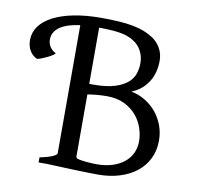

<svg xmlns="http://www.w3.org/2000/svg" viewBox="-73 -706 809 789"><g transform="rotate(10 331.0 -311.5)"><path d="M441.4 -554.7Q429.7 -564 416 -570.3Q402.3 -576.7 384.3 -580.8Q366.2 -585 342.3 -586.7Q318.4 -588.4 285.6 -588.9V-354H302.2Q357.9 -354 392.3 -365Q426.8 -376 445.8 -393.1Q464.8 -410.2 471.4 -431.6Q478 -453.1 478 -474.1Q478 -498 468.5 -519.3Q459 -540.5 441.4 -554.7ZM366.2 -316.9Q342.8 -316.9 323 -314.9Q303.2 -313 285.6 -310.1V-50.8Q285.6 -46.9 290 -43.5Q298.3 -40.5 309.1 -38.8Q319.8 -37.1 331.1 -36.1Q342.3 -35.2 353.5 -34.7Q364.7 -34.2 374.5 -34.2Q409.7 -34.2 438 -43.2Q466.3 -52.2 486.6 -68.4Q506.8 -84.5 517.6 -107.2Q528.3 -129.9 528.3 -157.2Q528.3 -184.1 518.8 -212.4Q509.3 -240.7 489.5 -263.9Q469.7 -287.1 439.2 -302Q408.7 -316.9 366.2 -316.9ZM14.6 -489.7Q14.6 -521.5 33.4 -547.4Q52.2 -573.2 87.6 -591.6Q123 -609.9 173.6 -619.9Q224.1 -629.9 287.6 -629.9Q329.1 -629.9 362.1 -627.7Q395 -625.5 421.4 -620.4Q447.8 -615.2 468.3 -607.2Q488.8 -599.1 506.3 -587.4Q528.3 -572.8 541.3 -549.3Q554.2 -525.9 554.2 -498Q554.2 -445.3 529.3 -407.5Q504.4 -369.6 461.4 -353Q492.7 -347.2 519.5 -331.1Q546.4 -314.9 566.2 -291.3Q585.9 -267.6 597.2 -237.5Q608.4 -207.5 608.4 -173.8Q608.4 -132.3 592 -98.9Q575.7 -65.4 546.1 -42Q516.6 -18.6 475.6 -5.9Q434.6 6.8 385.3 6.8Q371.1 6.8 349.6 6.3Q328.1 5.9 304.7 5.1Q281.2 4.4 257.6 3.4Q233.9 2.4 214.8 1.7Q195.8 1 172.4 0H136.7V-21Q169.9 -27.8 188.7 -35.9Q207.5 -43.9 207.5 -50.8V-585.4Q182.1 -582 161.4 -575.7Q140.6 -569.3 125.7 -559.6Q110.8 -549.8 102.8 -536.4Q94.7 -522.9 94.7 -505.9Q94.7 -488.3 104 -474.6Q113.3 -460.9 128.4 -454.1Q127 -451.2 119.4 -445.8Q111.8 -440.4 101.1 -435.1Q90.3 -429.7 78.4 -424.8Q66.4 -419.9 56.2 -418Q38.1 -425.8 26.4 -444.3Q14.6 -462.9 14.6 -489.7Z"/></g></svg>

Font: Akkhara
Style: Regular
Weight: 400
Designer: J. Victor Gaultney
Version: Version 1.00 June 13, 2006, initial release